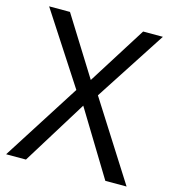

<svg xmlns="http://www.w3.org/2000/svg" viewBox="-107 -802 800 890"><g transform="rotate(15 293.0 -357.0)"><path d="M344.2 -374 564.9 -713.9H470.2L293.9 -434.1L119.1 -713.9H19L241.2 -372.1L3.9 0H99.1L291 -310.1L480 0H582Z"/></g></svg>

Font: Noto Reveo Sans
Style: Regular
Weight: 400
Designer: Monotype Design team
Foundry: Monotype Imaging Inc.
Version: Version 1.04